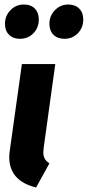

<svg xmlns="http://www.w3.org/2000/svg" viewBox="-20 -815 389 851"><path d="M174 -163Q172 -145 172 -140Q172 -123 178.5 -111.5Q185 -100 199 -91L140 16Q21 -13 21 -119Q21 -134 24 -152L77 -531H225ZM2 -709Q2 -745 26.5 -770Q51 -795 85 -795Q117 -795 134.5 -777Q152 -759 152 -729Q152 -692 128 -667.5Q104 -643 68 -643Q38 -643 20 -661Q2 -679 2 -709ZM199 -709Q199 -745 223.5 -770Q248 -795 282 -795Q313 -795 331 -777Q349 -759 349 -729Q349 -692 325 -667.5Q301 -643 266 -643Q235 -643 217 -661Q199 -679 199 -709Z"/></svg>

Font: Fira Sans Extra Condensed
Style: Bold Italic
Weight: 700
Width: 3
Italic angle: -8°
Designer: Carrois Corporate & Edenspiekermann AG
Foundry: Carrois Corporate GbR & Edenspiekermann AG
Version: Version 4.203